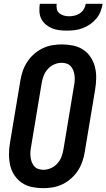

<svg xmlns="http://www.w3.org/2000/svg" viewBox="-20 -975 556 1003"><path d="M206 8Q176 8 147 2Q118 -4 95 -19.5Q72 -35 56 -58.5Q40 -82 33.5 -110Q27 -138 27 -167.5Q27 -197 32 -228L86 -552Q90 -578 98.5 -603Q107 -628 121.5 -650.5Q136 -673 156.5 -691.5Q177 -710 201.5 -722Q226 -734 252 -738.5Q278 -743 303 -743Q333 -743 362 -737Q391 -731 414.5 -715.5Q438 -700 453.5 -676.5Q469 -653 476 -625Q483 -597 482.5 -567.5Q482 -538 477 -507L423 -183Q419 -157 410.5 -132Q402 -107 387.5 -84.5Q373 -62 352.5 -43.5Q332 -25 307.5 -13Q283 -1 257 3.5Q231 8 206 8ZM207 -88Q227 -88 247 -97Q267 -106 281 -122.5Q295 -139 302 -158.5Q309 -178 312 -198L366 -523Q369 -537 370 -551.5Q371 -566 369.5 -579.5Q368 -593 363.5 -605.5Q359 -618 350.5 -628Q342 -638 329 -642.5Q316 -647 302 -647Q282 -647 262 -638Q242 -629 228 -612.5Q214 -596 207 -576.5Q200 -557 197 -537L143 -212Q140 -198 139 -183.5Q138 -169 139.5 -155.5Q141 -142 145.5 -129.5Q150 -117 158.5 -107Q167 -97 180 -92.5Q193 -88 207 -88ZM329 -815Q309 -815 289 -817.5Q269 -820 251 -827.5Q233 -835 218.5 -847.5Q204 -860 195.5 -877Q187 -894 186 -914.5Q185 -935 188 -955H276Q274 -941 277 -927.5Q280 -914 290.5 -905.5Q301 -897 314 -893.5Q327 -890 341 -890Q355 -890 370 -893.5Q385 -897 397.5 -905.5Q410 -914 418 -927.5Q426 -941 428 -955H516Q513 -935 505 -914.5Q497 -894 482.5 -877Q468 -860 449.5 -847.5Q431 -835 411 -827.5Q391 -820 370 -817.5Q349 -815 329 -815Z"/></svg>

Font: Iosevka Curly
Style: Bold Italic
Weight: 700
Italic angle: -9°
Monospace: yes
Designer: Belleve Invis
Foundry: Belleve Invis
Version: Version 22.1.2; ttfautohint (v1.8.4)